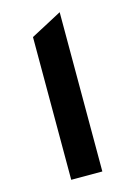

<svg xmlns="http://www.w3.org/2000/svg" viewBox="-103 -698 512 751"><g transform="rotate(-15 153.0 -322.5)"><path d="M90 0V-578L216 -645V0Z"/></g></svg>

Font: Tajawal
Style: Bold
Weight: 700
Designer: Boutros Fonts
Foundry: Created by Boutros International 2017
Version: Version 1.700